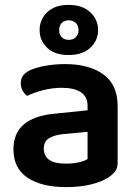

<svg xmlns="http://www.w3.org/2000/svg" viewBox="-20 -750 562 785"><path d="M250 -81Q279 -81 303 -86.5Q327 -92 338 -100V-211L241 -202Q201 -198 180 -184.5Q159 -171 159 -142Q159 -113 180.5 -97Q202 -81 250 -81ZM246 -488Q344 -488 402.5 -446Q461 -404 461 -316V-85Q461 -61 449 -47Q437 -33 419 -22Q391 -5 348 5Q305 15 250 15Q150 15 92.5 -23.5Q35 -62 35 -139Q35 -206 77.5 -241.5Q120 -277 201 -285L338 -299V-317Q338 -355 310.5 -373Q283 -391 233 -391Q194 -391 157 -381.5Q120 -372 91 -358Q80 -366 72.5 -379.5Q65 -393 65 -409Q65 -429 74.5 -441.5Q84 -454 105 -464Q134 -476 171 -482Q208 -488 246 -488ZM142 -627Q142 -670 173 -700Q204 -730 260 -730Q317 -730 349 -700Q381 -670 381 -627Q381 -584 349 -554.5Q317 -525 260 -525Q204 -525 173 -554.5Q142 -584 142 -627ZM222 -627Q222 -608 233 -597.5Q244 -587 261 -587Q278 -587 289.5 -597.5Q301 -608 301 -627Q301 -646 289.5 -656.5Q278 -667 261 -667Q244 -667 233 -656.5Q222 -646 222 -627Z"/></svg>

Font: Baloo Paaji 2 SemiBold
Style: Regular
Weight: 600
Designer: Shuchita Grover, Noopur Datye and Ek Type
Foundry: Ek Type
Version: Version 1.640;hotconv 1.0.111;makeotfexe 2.5.65597; ttfautoh